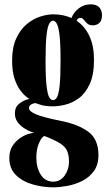

<svg xmlns="http://www.w3.org/2000/svg" viewBox="-20 -594 496 864"><path d="M219.5 249Q173.5 249 128 236.2Q82.5 223.5 52.2 194.2Q22 165 22 116.5Q22 86 35.2 64.5Q48.5 43 67.8 29.2Q87 15.5 105.5 9.5Q124 3.5 134.5 4Q131.5 3.5 118 -1.8Q104.5 -7 88 -17.5Q71.5 -28 59.2 -44.5Q47 -61 47 -84.5Q47 -112.5 67.2 -128Q87.5 -143.5 104 -146.5Q110 -149 113 -148.5Q109 -150.5 96.8 -160Q84.5 -169.5 70 -189.2Q55.5 -209 45 -241.2Q34.5 -273.5 34.5 -321Q34.5 -380.5 52.8 -420.5Q71 -460.5 99.5 -484.5Q128 -508.5 160 -519Q192 -529.5 219.5 -529.5Q265.5 -529.5 301.5 -513Q312.5 -540.5 335.8 -557.5Q359 -574.5 388 -574.5Q414.5 -574.5 426.8 -560.8Q439 -547 439 -525Q439 -503 427.8 -491.5Q416.5 -480 397.5 -480Q381 -480 372.2 -488.5Q363.5 -497 357.2 -505.2Q351 -513.5 340.5 -513.5Q329 -513.5 325.5 -500Q362.5 -475 382.8 -430.8Q403 -386.5 403 -325.5Q403 -257.5 383.8 -215.8Q364.5 -174 335 -152.2Q305.5 -130.5 274 -123Q242.5 -115.5 218.5 -115.5Q186 -115.5 165.8 -121.5Q145.5 -127.5 140.5 -130Q139.5 -130 138.5 -130Q132 -130 121.2 -124.5Q110.5 -119 110.5 -107.5Q110.5 -92.5 143.5 -79Q176.5 -65.5 249.5 -51Q330 -35.5 376.5 -1.8Q423 32 423 103.5Q423 148 402 176.5Q381 205 348.8 220.8Q316.5 236.5 281.8 242.8Q247 249 219.5 249ZM218.5 -143.5Q228 -143.5 235.8 -155.2Q243.5 -167 248 -205.2Q252.5 -243.5 252.5 -323.5Q252.5 -398.5 247.8 -436.8Q243 -475 235.2 -488Q227.5 -501 218.5 -501Q209.5 -501 201.8 -488Q194 -475 189.5 -436.5Q185 -398 185 -322Q185 -243 189.8 -205Q194.5 -167 202.2 -155.2Q210 -143.5 218.5 -143.5ZM219.5 223.5Q251.5 223.5 271 196Q290.5 168.5 290.5 134Q290.5 106 282.8 86.8Q275 67.5 252 52Q238 43 214.2 32.2Q190.5 21.5 179.5 18Q167.5 22.5 155.5 49.8Q143.5 77 143.5 115.5Q143.5 161 163.5 192.2Q183.5 223.5 219.5 223.5Z"/></svg>

Font: Imbue 50pt Black
Style: Regular
Weight: 900
Designer: Tyler Finck
Foundry: Etcetera Type Company
Version: Version 1.102; ttfautohint (v1.8.3)